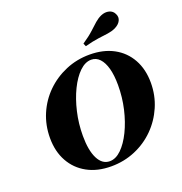

<svg xmlns="http://www.w3.org/2000/svg" viewBox="-137 -881 960 1013"><g transform="rotate(-20 342.5 -375.0)"><path d="M317.7 11.3Q240.3 11.3 183.5 -19.8Q126.6 -50.8 95.2 -107.3Q63.7 -163.7 63.7 -239.5Q63.7 -311.3 90.3 -373.4Q116.9 -435.5 164.5 -482.3Q212.1 -529 275 -555.6Q337.9 -582.3 409.7 -582.3Q487.1 -582.3 544 -551.6Q600.8 -521 632.3 -464.5Q663.7 -408.1 663.7 -332.3Q663.7 -261.3 636.7 -198.8Q609.7 -136.3 562.5 -89.1Q515.3 -41.9 452.4 -15.3Q389.5 11.3 317.7 11.3ZM319.4 -16.9Q353.2 -16.9 384.7 -47.6Q416.1 -78.2 441.5 -130.2Q466.9 -182.3 481.9 -246.8Q496.8 -311.3 496.8 -379.8Q496.8 -434.7 486.3 -473.4Q475.8 -512.1 456 -533.1Q436.3 -554 408.9 -554Q375 -554 343.1 -523.4Q311.3 -492.7 285.9 -440.7Q260.5 -388.7 245.6 -324.2Q230.6 -259.7 230.6 -191.1Q230.6 -108.9 254 -62.9Q277.4 -16.9 319.4 -16.9ZM407.3 -630.6 400 -647.6Q439.5 -674.2 462.5 -695.6Q485.5 -716.9 502.4 -731.9Q519.4 -746.8 538.7 -755.6Q562.9 -766.1 584.7 -760.5Q606.5 -754.8 615.3 -734.7Q625 -715.3 615.7 -696.8Q606.5 -678.2 581.5 -666.1Q562.1 -657.3 539.1 -654Q516.1 -650.8 484.7 -646.8Q453.2 -642.7 407.3 -630.6Z"/></g></svg>

Font: Playfair 5pt SemiExpanded Light Black
Style: Italic
Weight: 900
Italic angle: -15.6°
Version: Version 2.001;gftools[0.9.30]